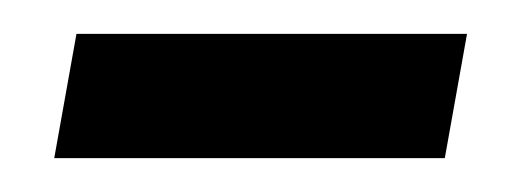

<svg xmlns="http://www.w3.org/2000/svg" viewBox="-20 -359 312 114"><path d="M244.1 -265.1H12.2L25.4 -338.9H257.3Z"/></svg>

Font: Roboto
Style: Italic
Weight: 400
Italic angle: -12°
Designer: Google
Version: Version 2.134; 2016; ttfautohint (v1.6)